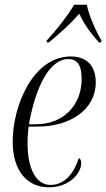

<svg xmlns="http://www.w3.org/2000/svg" viewBox="-20 -786 451 816"><path d="M179 -614 178 -606H188C240 -649 279 -684 317 -728C336 -685 362 -650 400 -606H410L411 -614C389 -651 357 -722 349 -766H295C269 -720 216 -654 179 -614ZM188 10C275 10 325 -50 325 -92C325 -106 321 -112 315 -114C295 -51 255 0 195 0C134 0 97 -67 97 -178C97 -202 100 -238 102 -248H140C279 -248 387 -321 387 -436C387 -506 349 -546 281 -546C120 -546 34 -336 34 -185C34 -56 98 10 188 10ZM133 -258H103C131 -415 190 -535 270 -535C308 -535 327 -510 327 -451C327 -337 248 -258 133 -258Z"/></svg>

Font: Noto Serif Display Condensed Light
Style: Italic
Weight: 300
Width: 3
Italic angle: -12°
Designer: Monotype Design Team
Foundry: Monotype Imaging Inc.
Version: Version 2.009